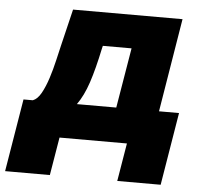

<svg xmlns="http://www.w3.org/2000/svg" viewBox="-105 -598 859 814"><g transform="rotate(5 324.5 -191.5)"><path d="M-54 161.9 -2.8 -147.7H36.9Q56.8 -155.2 72.3 -183.1Q87.7 -210.9 99.8 -248.6Q111.9 -286.2 120.7 -324.8Q129.6 -363.3 136.4 -392L173.3 -545.5H639.2L573.9 -147.7H659.1L608 161.9H423.3L450.3 0H163.4L136.4 161.9ZM224.4 -147.7H392L434.7 -403.4H312.5L309.7 -392Q291.2 -303.6 271.7 -244.9Q252.1 -186.1 224.4 -147.7Z"/></g></svg>

Font: Inter UI Black
Style: Italic
Weight: 900
Italic angle: -9.39999°
Designer: Rasmus Andersson
Foundry: rsms
Version: 3.2;8d6f07862